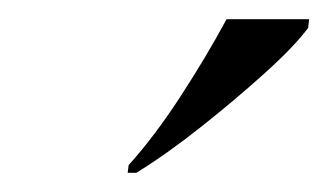

<svg xmlns="http://www.w3.org/2000/svg" viewBox="-20 -786 342 200"><path d="M114 -614Q141 -644 168 -685.5Q195 -727 216 -766H302L301 -757Q287 -738 256 -710Q225 -682 189 -653.5Q153 -625 122 -606H113Z"/></svg>

Font: Noto Serif Display ExtraCondensed
Style: Italic
Weight: 400
Width: 2
Italic angle: -12°
Designer: Monotype Design Team
Foundry: Monotype Imaging Inc.
Version: Version 2.009